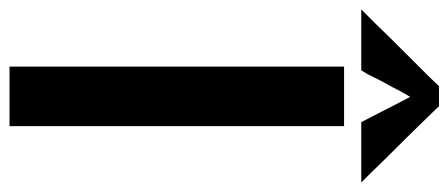

<svg xmlns="http://www.w3.org/2000/svg" viewBox="-359 -650 941 403"><g transform="rotate(90 111.5 -448.5)"><path d="M113.3 -838.9Q113.3 -838.9 120.1 -826.2Q127 -812.5 135.7 -795.9Q146.5 -775.4 156.2 -755.9Q166 -737.3 166 -737.3Q166 -737.3 166 -736.3Q166 -736.3 166 -736.3Q166 -736.3 182.6 -736.3Q198.2 -736.3 219.7 -736.3Q246.1 -736.3 269.5 -736.3Q293 -736.3 293 -736.3Q293 -736.3 272.5 -756.8Q252 -778.3 225.6 -804.7Q192.4 -837.9 163.1 -868.2Q133.8 -898.4 133.8 -898.4Q133.8 -898.4 133.8 -898.4Q133.8 -899.4 133.8 -899.4Q133.8 -899.4 112.3 -899.4Q90.8 -899.4 90.8 -899.4Q90.8 -899.4 70.3 -877.9Q49.8 -857.4 22.5 -830.1Q-10.7 -796.9 -40 -766.6Q-70.3 -736.3 -70.3 -736.3Q-70.3 -736.3 -53.7 -736.3Q-37.1 -736.3 -15.6 -736.3Q10.7 -736.3 34.2 -736.3Q57.6 -736.3 57.6 -736.3Q57.6 -736.3 65.4 -749Q72.3 -762.7 81.1 -780.3Q92.8 -800.8 102.5 -820.3Q113.3 -838.9 113.3 -838.9ZM174.8 2Q174.8 2 174.8 -10.7Q174.8 -22.5 174.8 -44.9Q174.8 -85 174.8 -152.3Q174.8 -220.7 174.8 -296.9Q174.8 -346.7 174.8 -397.5Q174.8 -448.2 174.8 -495.1Q174.8 -581.1 174.8 -640.6Q174.8 -700.2 174.8 -700.2Q174.8 -700.2 159.2 -700.2Q142.6 -700.2 122.1 -700.2Q96.7 -700.2 73.2 -700.2Q49.8 -700.2 49.8 -700.2Q49.8 -700.2 49.8 -687.5Q49.8 -675.8 49.8 -653.3Q49.8 -612.3 49.8 -544.9Q49.8 -477.5 49.8 -401.4Q49.8 -351.6 49.8 -300.8Q49.8 -250 49.8 -203.1Q49.8 -116.2 49.8 -57.6Q49.8 2 49.8 2Q49.8 2 66.4 2Q82 2 103.5 2Q128.9 2 151.4 2Q174.8 2 174.8 2Z"/></g></svg>

Font: umazing
Style: Display
Weight: 400
Designer: umazing